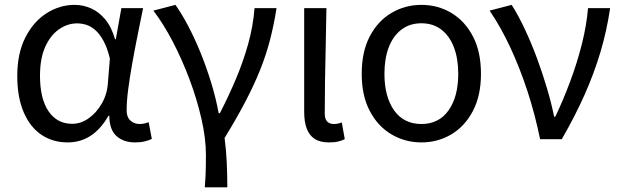

<svg xmlns="http://www.w3.org/2000/svg" viewBox="-20 -577 2571 796"><path d="M260.5 13.4Q198.8 13.4 151.9 -18.1Q104.9 -49.7 78.3 -111.5Q51.6 -173.3 51.6 -262.3Q51.6 -355.7 85 -421.4Q118.3 -487.2 172.8 -522Q227.2 -556.8 289.6 -556.8Q324 -556.8 356.6 -542.7Q389.1 -528.7 415.6 -497.4Q442 -466 457 -414.2H460.1L483.2 -543.4H573.2Q562.2 -489.9 550.5 -431.1Q538.7 -372.4 528.4 -314.9Q518.1 -257.4 511.5 -206.8Q505 -156.3 505 -119.2Q505 -91.6 520.5 -77.3Q536 -62.9 558.7 -62.9Q568 -62.9 578.1 -65Q588.2 -67.1 596.3 -70.5L609.4 -1.1Q598.3 4.4 581 8.9Q563.8 13.4 539.7 13.4Q491.6 13.4 462.4 -13.5Q433.2 -40.4 433.3 -96.9H429.5Q366.8 13.4 260.5 13.4ZM279.1 -63.7Q315.3 -63.7 347.5 -86.5Q379.8 -109.3 402 -147.7Q424.1 -186.1 427.3 -232.1L435.5 -334.6Q424.5 -379.2 409 -407.7Q393.5 -436.2 375.3 -452.1Q357.1 -468.1 337.7 -474.1Q318.3 -480.1 299.5 -480.1Q260.2 -480.1 224.9 -455.7Q189.6 -431.4 167.7 -383.3Q145.8 -335.1 145.8 -263Q145.8 -168 181.2 -115.8Q216.7 -63.7 279.1 -63.7Z M829 199.6Q831.1 174.3 832 155.4Q832.9 136.4 833.3 115.4Q833.7 94.4 833.7 64.7Q833.7 -3.1 815.2 -84.2Q796.7 -165.4 765.7 -248Q734.8 -330.6 696 -404.8Q657.3 -479 615.8 -533L707.3 -556.8Q732.6 -521.5 759.4 -470.9Q786.2 -420.3 810.7 -360.3Q835.2 -300.2 855 -235.8Q874.9 -171.3 886.6 -107.7H891.6Q926.9 -176.3 957.3 -247.8Q987.7 -319.3 1008.6 -393.6Q1029.4 -467.8 1035.3 -543.4H1126.5Q1115.7 -474.4 1099.6 -412.2Q1083.5 -349.9 1058.5 -287.3Q1033.4 -224.7 997.3 -155.7Q961.3 -86.8 911.1 -5Q917.7 43.5 920.1 97.8Q922.5 152.2 922.5 199.6Z M1344.3 13.4Q1306.9 13.4 1284.5 -1.2Q1262 -15.9 1251.6 -44.1Q1241.1 -72.3 1241.1 -112.4V-543.4H1333.3Q1332.5 -469.8 1330.5 -393.9Q1328.6 -318 1327.5 -244.8Q1326.4 -171.5 1326.4 -105.8Q1326.4 -83.3 1336.6 -73.1Q1346.7 -62.9 1364.4 -62.9Q1372 -62.9 1379.9 -64.4Q1387.8 -65.9 1397 -69.3L1409.4 0.1Q1397.8 5.7 1382.7 9.5Q1367.6 13.4 1344.3 13.4Z M1727.1 13.4Q1659.4 13.4 1602.9 -20Q1546.4 -53.3 1513 -117Q1479.6 -180.6 1479.6 -271Q1479.6 -362.5 1513 -426.3Q1546.4 -490 1602.9 -523.4Q1659.4 -556.8 1727.1 -556.8Q1795.2 -556.8 1851.2 -523.4Q1907.2 -490 1940.6 -426.3Q1974 -362.5 1974 -271Q1974 -180.6 1940.6 -117Q1907.2 -53.3 1851.2 -20Q1795.2 13.4 1727.1 13.4ZM1727.1 -62.9Q1799.7 -62.9 1839.7 -119.5Q1879.8 -176.2 1879.8 -271Q1879.8 -333.8 1861.9 -380.8Q1844 -427.8 1809.8 -454.2Q1775.7 -480.5 1727.1 -480.5Q1678.8 -480.5 1644.2 -454.2Q1609.6 -427.8 1591.7 -380.8Q1573.8 -333.8 1573.8 -271Q1573.8 -176.2 1613.8 -119.5Q1653.9 -62.9 1727.1 -62.9Z M2219.1 0Q2198.9 -99.9 2167.8 -195.8Q2136.7 -291.6 2096.8 -377.8Q2057 -464 2009.8 -533L2101.3 -556.8Q2129.4 -512.7 2156 -455.8Q2182.7 -398.9 2206 -336.2Q2229.3 -273.4 2247.7 -211.1Q2266.2 -148.8 2277.3 -93.2H2282.3Q2315.4 -162.9 2343.7 -238.9Q2372.1 -314.8 2391.9 -392.5Q2411.7 -470.2 2417.9 -543.4H2509.5Q2495.5 -448.5 2469.1 -360.3Q2442.7 -272.1 2403.6 -184.2Q2364.5 -96.2 2309.1 0Z"/></svg>

Font: Shanggu Sans SC VF
Style: Regular
Weight: 250
Designer: GuiWonder
Version: Version 1.021